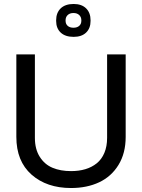

<svg xmlns="http://www.w3.org/2000/svg" viewBox="-20 -946 722 975"><path d="M63 -669.9H157.2V-246.1Q157.2 -188.5 181.9 -149.7Q206.5 -110.8 246.8 -94Q287.1 -77.1 340.8 -77.1Q380.9 -77.1 413.6 -86.9Q446.3 -96.7 471.2 -116.7Q496.1 -136.7 510 -169.7Q523.9 -202.6 523.9 -246.1V-669.9H618.2V-251Q618.2 -168 581.8 -108.6Q545.4 -49.3 483.4 -20.3Q421.4 8.8 340.8 8.8Q217.3 8.8 140.1 -59.3Q63 -127.4 63 -251ZM265.1 -839.8V-842.8Q265.1 -881.3 288.3 -903.6Q311.5 -925.8 354 -925.8Q394.5 -925.8 417.2 -903.6Q439.9 -881.3 439.9 -842.8V-839.8Q439.9 -802.2 417.2 -780.5Q394.5 -758.8 354 -758.8Q311.5 -758.8 288.3 -780.5Q265.1 -802.2 265.1 -839.8ZM313 -840.8Q313 -824.2 323.7 -814.7Q334.5 -805.2 353 -805.2Q371.6 -805.2 382.3 -814.7Q393.1 -824.2 393.1 -840.8V-842.8Q393.1 -859.4 382.3 -869.6Q371.6 -879.9 353 -879.9Q334.5 -879.9 323.7 -869.6Q313 -859.4 313 -842.8Z"/></svg>

Font: LT Wave Text
Style: Regular
Weight: 400
Designer: Daniel Lyons
Version: Version 2.5 (Glyphs App)